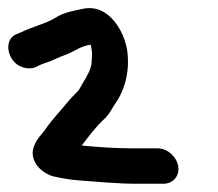

<svg xmlns="http://www.w3.org/2000/svg" viewBox="-93 -713 529 466"><path d="M105.3 -359.7C122.1 -382 139.6 -405 158.4 -422.6C175.2 -438.3 177.6 -448.9 185.9 -460.3C205.7 -487.2 222.7 -532 216.2 -587.1C211.2 -630.4 173.7 -706.3 107.2 -691.4C84.4 -686.6 61 -682.6 40.9 -669.6C20.1 -656.2 -11.8 -649.3 -43 -634.2L-52.5 -630.5C-86.4 -617.4 -75.8 -561.4 -37.3 -549.4C-27 -546.1 -14.4 -546.3 -6.3 -550.2L3.4 -555C7.7 -557.1 14.4 -559.4 19.7 -561.1C35.3 -566 49.2 -574.3 64.4 -579.3C92.6 -590 99.5 -600.1 126.9 -604.7C128.7 -599 129.2 -593.1 129.9 -589C130.8 -583.8 130.4 -581.4 130.3 -578.4L129.3 -561.2C128.4 -545.6 117.7 -527.7 110.2 -515L98.6 -495C96.4 -491.4 85 -481.5 76 -470.8L33.3 -420.8C26.1 -412.3 21.2 -405 15.8 -397.2C9.5 -388.1 -3.1 -377.7 -10.6 -357.9C-24.4 -320.7 11 -290.2 39 -284.4C55.8 -280.7 78.7 -276.5 99.5 -275.1C142.2 -272.1 192.2 -267 238.5 -267H303.5C326.5 -267 343.5 -285.3 339.5 -309.5C335.6 -332.4 314.1 -353 289.2 -353H225.2C185.8 -353 143.6 -356.3 105.3 -359.7Z"/></svg>

Font: CiSf OpenHand
Style: BlakOpObl
Weight: 400
Foundry: Cannot Into Space Fonts
Version: Version 0.7892